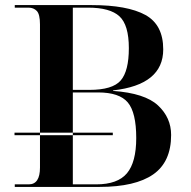

<svg xmlns="http://www.w3.org/2000/svg" viewBox="-20 -734 750 754"><path d="M37 -203V-213H423V-203ZM38 0H371Q511 0 581.5 -49Q652 -98 652 -204Q652 -272 600.5 -320Q549 -368 424 -377V-379Q621 -401 621 -540Q621 -637 550.5 -675.5Q480 -714 340 -714H38V-704H92Q112 -704 124.5 -691Q137 -678 137 -638V-76Q137 -10 93 -10H38ZM266 -381V-704H326Q412 -704 449 -670Q486 -636 486 -545Q486 -455 454 -418Q422 -381 331 -381ZM266 -10V-371H365Q449 -371 482 -331.5Q515 -292 515 -192Q515 -97 478.5 -53.5Q442 -10 358 -10Z"/></svg>

Font: Noto Serif Display Semi
Style: Regular
Weight: 600
Designer: Monotype Design Team
Foundry: Monotype Imaging Inc.
Version: Version 1.900